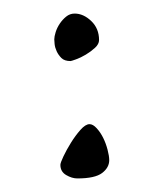

<svg xmlns="http://www.w3.org/2000/svg" viewBox="-20 -338 235 283"><path d="M112 -155Q117 -155 122.5 -149Q128 -143 132 -135Q136 -127 138.5 -117.5Q141 -108 141 -102Q141 -91 130.5 -83Q120 -75 94 -75Q86 -75 77.5 -80Q69 -85 69 -95Q69 -98 73.5 -107.5Q78 -117 84.5 -127.5Q91 -138 98.5 -146.5Q106 -155 112 -155ZM126 -279Q126 -273 120 -267.5Q114 -262 106.5 -257.5Q99 -253 92 -250.5Q85 -248 84 -248Q75 -248 70.5 -252.5Q66 -257 63.5 -262.5Q61 -268 60.5 -273Q60 -278 60 -280Q60 -284 62 -290.5Q64 -297 68 -303Q72 -309 77.5 -313.5Q83 -318 90 -318Q103 -318 114.5 -307Q126 -296 126 -279Z"/></svg>

Font: Reenie Beanie
Style: Regular
Weight: 500
Designer: James Grieshaber
Foundry: James Grieshaber
Version: Version 1.000